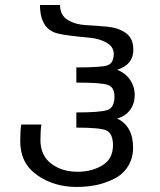

<svg xmlns="http://www.w3.org/2000/svg" viewBox="-20 -740 633 760"><path d="M513.2 -363.8Q513.2 -329.6 495.1 -305.2Q476.6 -279.8 443.8 -271Q506.8 -240.2 506.8 -155.8Q506.8 -113.3 486.3 -81.1Q465.8 -48.8 431.6 -32.2Q394.5 -14.2 359.9 -7.3Q322.3 0 283.2 0Q193.4 0 127 -46.9Q60.1 -93.8 60.1 -180.2Q60.1 -223.6 64 -247.1H144Q140.1 -226.1 140.1 -186Q140.1 -124.5 182.6 -92.3Q225.1 -60.1 287.1 -60.1Q343.8 -60.1 385.7 -85.9Q427.2 -111.3 427.2 -165Q427.2 -211.4 400.9 -223.6Q376.5 -234.9 282.2 -234.9V-294.9Q377.9 -294.9 405.8 -304.7Q433.1 -314.5 433.1 -357.9Q433.1 -395.5 405.8 -404.3Q378.9 -413.1 282.2 -413.1V-473.1Q382.8 -473.1 405.8 -481.4Q430.2 -490.2 430.2 -527.8Q430.2 -555.2 400.4 -571.8Q371.1 -587.9 334 -590.8Q297.4 -593.8 252.9 -599.6Q207.5 -605.5 189.9 -613.8Q138.2 -638.7 138.2 -720.2H217.8Q217.8 -679.7 248 -661.1Q278.3 -642.6 320.3 -640.6Q348.6 -639.2 405.3 -634.3Q448.2 -630.4 478 -609.4Q507.8 -588.4 507.8 -543Q507.8 -483.9 443.8 -463.9Q476.6 -450.7 494.6 -424.3Q513.2 -397.5 513.2 -363.8Z"/></svg>

Font: Miedinger*
Style: Book
Weight: 400
Version: Version 001.000